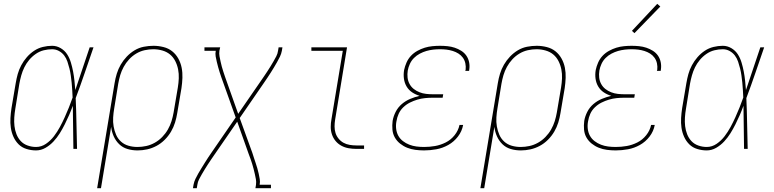

<svg xmlns="http://www.w3.org/2000/svg" viewBox="-20 -777 4040 1002"><path d="M168 8Q143 8 118.5 0.5Q94 -7 77 -24Q60 -41 50 -63.5Q40 -86 36.5 -110.5Q33 -135 34.5 -161Q36 -187 40 -213L62 -343Q66 -367 72.5 -390.5Q79 -414 91 -436.5Q103 -459 120 -478.5Q137 -498 158 -512Q179 -526 203.5 -532Q228 -538 252 -538Q276 -538 297 -525.5Q318 -513 330.5 -493.5Q343 -474 350 -450.5Q357 -427 361.5 -403.5Q366 -380 368.5 -356Q371 -332 373 -307Q392 -363 410.5 -418.5Q429 -474 448 -530H468Q445 -464 422.5 -397.5Q400 -331 375 -265Q378 -199 379 -132.5Q380 -66 382 0H363Q362 -56 361.5 -112.5Q361 -169 360 -225Q351 -200 340.5 -176Q330 -152 318 -128Q306 -104 292 -81.5Q278 -59 259.5 -39Q241 -19 217.5 -5.5Q194 8 168 8ZM168 -10Q196 -10 220 -26.5Q244 -43 261.5 -66Q279 -89 292.5 -114Q306 -139 317.5 -164.5Q329 -190 339.5 -216Q350 -242 359 -268Q358 -287 357 -306.5Q356 -326 354 -345Q352 -364 349.5 -382.5Q347 -401 342.5 -419Q338 -437 332 -455Q326 -473 315 -487.5Q304 -502 287.5 -511Q271 -520 252 -520Q230 -520 208 -514.5Q186 -509 166.5 -495.5Q147 -482 132 -464Q117 -446 107 -425.5Q97 -405 91 -383.5Q85 -362 81 -340L60 -210Q56 -187 54.5 -164Q53 -141 55.5 -119Q58 -97 66 -76.5Q74 -56 88.5 -40.5Q103 -25 124.5 -17.5Q146 -10 168 -10Z M487 205 578 -343Q582 -368 589.5 -392.5Q597 -417 610 -439.5Q623 -462 641.5 -481.5Q660 -501 682.5 -514.5Q705 -528 730.5 -533Q756 -538 781 -538Q807 -538 833 -531.5Q859 -525 878.5 -509.5Q898 -494 910.5 -471.5Q923 -449 928 -423.5Q933 -398 932 -371Q931 -344 927 -317L905 -187Q901 -162 893.5 -137.5Q886 -113 872.5 -90Q859 -67 839.5 -47.5Q820 -28 796.5 -15.5Q773 -3 748 2.5Q723 8 698 8Q670 8 645 0.5Q620 -7 602 -24.5Q584 -42 573.5 -65.5Q563 -89 560 -115L507 205ZM697 -10Q720 -10 743 -15Q766 -20 787.5 -32Q809 -44 826.5 -62Q844 -80 856 -101Q868 -122 875 -144.5Q882 -167 886 -190L908 -320Q912 -344 913 -368Q914 -392 909.5 -415Q905 -438 894.5 -458.5Q884 -479 867 -493Q850 -507 827 -513.5Q804 -520 780 -520Q758 -520 735 -515Q712 -510 691 -497.5Q670 -485 653.5 -467Q637 -449 625.5 -428Q614 -407 607.5 -385Q601 -363 597 -340L576 -211Q572 -188 570.5 -164Q569 -140 573 -117Q577 -94 586 -73.5Q595 -53 611.5 -38Q628 -23 650.5 -16.5Q673 -10 697 -10Z M987 205 990 187Q993 171 1000 156.5Q1007 142 1015 128Q1023 114 1031.5 100.5Q1040 87 1048.5 73Q1057 59 1066 45.5Q1075 32 1084 19L1210 -164L1145 -346Q1140 -359 1135.5 -372.5Q1131 -386 1126.5 -399.5Q1122 -413 1118.5 -426.5Q1115 -440 1111.5 -454Q1108 -468 1105.5 -482.5Q1103 -497 1106 -512H1047V-530H1129L1125 -512Q1123 -497 1125.5 -483.5Q1128 -470 1131 -456.5Q1134 -443 1137.5 -429.5Q1141 -416 1145.5 -403Q1150 -390 1154 -377.5Q1158 -365 1163 -352L1223 -183L1341 -354Q1350 -367 1358.5 -379.5Q1367 -392 1375.5 -405Q1384 -418 1392 -431Q1400 -444 1407.5 -457Q1415 -470 1422 -483.5Q1429 -497 1431 -512L1434 -530H1454L1451 -512Q1448 -496 1441 -481.5Q1434 -467 1426 -453Q1418 -439 1410 -425.5Q1402 -412 1393 -398Q1384 -384 1375 -370.5Q1366 -357 1357 -344L1231 -161L1297 21Q1301 34 1305.5 47.5Q1310 61 1314.5 74.5Q1319 88 1323 101.5Q1327 115 1330 129Q1333 143 1335.5 157.5Q1338 172 1335 187H1394V205H1313L1316 187Q1318 172 1315.5 158.5Q1313 145 1310 131.5Q1307 118 1303.5 104.5Q1300 91 1296 78Q1292 65 1287.5 52.5Q1283 40 1278 27L1218 -142L1100 29Q1091 42 1082.5 54.5Q1074 67 1065.5 80Q1057 93 1049 106Q1041 119 1033.5 132Q1026 145 1019 158.5Q1012 172 1010 187L1007 205Z M1840 0Q1819 0 1799 -3.5Q1779 -7 1761.5 -16.5Q1744 -26 1731.5 -41Q1719 -56 1712.5 -75Q1706 -94 1706 -114.5Q1706 -135 1710 -156L1769 -512H1605V-530H1791L1729 -153Q1726 -135 1726 -117Q1726 -99 1731 -83Q1736 -67 1747 -53.5Q1758 -40 1772.5 -32Q1787 -24 1804.5 -21Q1822 -18 1840 -18H1880V0Z M2193 8Q2170 8 2147.5 5Q2125 2 2105 -6Q2085 -14 2068 -27.5Q2051 -41 2040.5 -59.5Q2030 -78 2028 -100.5Q2026 -123 2029 -146Q2033 -170 2045 -193.5Q2057 -217 2077 -234Q2097 -251 2121 -261Q2145 -271 2170 -277Q2149 -283 2131 -295Q2113 -307 2102 -325.5Q2091 -344 2088 -366.5Q2085 -389 2089 -412Q2093 -431 2101.5 -450.5Q2110 -470 2124.5 -485.5Q2139 -501 2158 -511.5Q2177 -522 2196.5 -528Q2216 -534 2236.5 -536Q2257 -538 2276 -538Q2296 -538 2315.5 -536Q2335 -534 2353 -528Q2371 -522 2387 -512Q2403 -502 2413.5 -487Q2424 -472 2428 -453Q2432 -434 2429 -414Q2429 -412 2428.5 -410.5Q2428 -409 2428 -407H2408Q2409 -408 2409 -410Q2409 -412 2410 -413Q2412 -430 2408.5 -446.5Q2405 -463 2395.5 -476Q2386 -489 2372.5 -497.5Q2359 -506 2343 -511Q2327 -516 2310.5 -518Q2294 -520 2276 -520Q2259 -520 2241 -518Q2223 -516 2205.5 -511Q2188 -506 2171 -497Q2154 -488 2140.5 -474.5Q2127 -461 2119 -443.5Q2111 -426 2108 -409Q2105 -390 2107 -372Q2109 -354 2117.5 -338.5Q2126 -323 2139.5 -312.5Q2153 -302 2169.5 -295.5Q2186 -289 2204 -287Q2222 -285 2241 -285H2293L2290 -267H2238Q2218 -267 2198 -265Q2178 -263 2158 -257Q2138 -251 2119 -241.5Q2100 -232 2084.5 -217Q2069 -202 2060.5 -183Q2052 -164 2049 -144Q2045 -124 2047.5 -104Q2050 -84 2059 -68Q2068 -52 2083 -40.5Q2098 -29 2116 -22Q2134 -15 2153.5 -12.5Q2173 -10 2193 -10Q2222 -10 2250.5 -15Q2279 -20 2306 -33.5Q2333 -47 2352.5 -71.5Q2372 -96 2378 -125H2397Q2391 -92 2370 -64.5Q2349 -37 2319.5 -20.5Q2290 -4 2257.5 2Q2225 8 2193 8Z M2487 205 2578 -343Q2582 -368 2589.5 -392.5Q2597 -417 2610 -439.5Q2623 -462 2641.5 -481.5Q2660 -501 2682.5 -514.5Q2705 -528 2730.5 -533Q2756 -538 2781 -538Q2807 -538 2833 -531.5Q2859 -525 2878.5 -509.5Q2898 -494 2910.5 -471.5Q2923 -449 2928 -423.5Q2933 -398 2932 -371Q2931 -344 2927 -317L2905 -187Q2901 -162 2893.5 -137.5Q2886 -113 2872.5 -90Q2859 -67 2839.5 -47.5Q2820 -28 2796.5 -15.5Q2773 -3 2748 2.5Q2723 8 2698 8Q2670 8 2645 0.5Q2620 -7 2602 -24.5Q2584 -42 2573.5 -65.5Q2563 -89 2560 -115L2507 205ZM2697 -10Q2720 -10 2743 -15Q2766 -20 2787.5 -32Q2809 -44 2826.5 -62Q2844 -80 2856 -101Q2868 -122 2875 -144.5Q2882 -167 2886 -190L2908 -320Q2912 -344 2913 -368Q2914 -392 2909.5 -415Q2905 -438 2894.5 -458.5Q2884 -479 2867 -493Q2850 -507 2827 -513.5Q2804 -520 2780 -520Q2758 -520 2735 -515Q2712 -510 2691 -497.5Q2670 -485 2653.5 -467Q2637 -449 2625.5 -428Q2614 -407 2607.5 -385Q2601 -363 2597 -340L2576 -211Q2572 -188 2570.5 -164Q2569 -140 2573 -117Q2577 -94 2586 -73.5Q2595 -53 2611.5 -38Q2628 -23 2650.5 -16.5Q2673 -10 2697 -10Z M3193 8Q3170 8 3147.5 5Q3125 2 3105 -6Q3085 -14 3068 -27.5Q3051 -41 3040.5 -59.5Q3030 -78 3028 -100.5Q3026 -123 3029 -146Q3033 -170 3045 -193.5Q3057 -217 3077 -234Q3097 -251 3121 -261Q3145 -271 3170 -277Q3149 -283 3131 -295Q3113 -307 3102 -325.5Q3091 -344 3088 -366.5Q3085 -389 3089 -412Q3093 -431 3101.5 -450.5Q3110 -470 3124.5 -485.5Q3139 -501 3158 -511.5Q3177 -522 3196.5 -528Q3216 -534 3236.5 -536Q3257 -538 3276 -538Q3296 -538 3315.5 -536Q3335 -534 3353 -528Q3371 -522 3387 -512Q3403 -502 3413.5 -487Q3424 -472 3428 -453Q3432 -434 3429 -414Q3429 -412 3428.5 -410.5Q3428 -409 3428 -407H3408Q3409 -408 3409 -410Q3409 -412 3410 -413Q3412 -430 3408.5 -446.5Q3405 -463 3395.5 -476Q3386 -489 3372.5 -497.5Q3359 -506 3343 -511Q3327 -516 3310.5 -518Q3294 -520 3276 -520Q3259 -520 3241 -518Q3223 -516 3205.5 -511Q3188 -506 3171 -497Q3154 -488 3140.5 -474.5Q3127 -461 3119 -443.5Q3111 -426 3108 -409Q3105 -390 3107 -372Q3109 -354 3117.5 -338.5Q3126 -323 3139.5 -312.5Q3153 -302 3169.5 -295.5Q3186 -289 3204 -287Q3222 -285 3241 -285H3293L3290 -267H3238Q3218 -267 3198 -265Q3178 -263 3158 -257Q3138 -251 3119 -241.5Q3100 -232 3084.5 -217Q3069 -202 3060.5 -183Q3052 -164 3049 -144Q3045 -124 3047.5 -104Q3050 -84 3059 -68Q3068 -52 3083 -40.5Q3098 -29 3116 -22Q3134 -15 3153.5 -12.5Q3173 -10 3193 -10Q3222 -10 3250.5 -15Q3279 -20 3306 -33.5Q3333 -47 3352.5 -71.5Q3372 -96 3378 -125H3397Q3391 -92 3370 -64.5Q3349 -37 3319.5 -20.5Q3290 -4 3257.5 2Q3225 8 3193 8ZM3291 -604 3278 -616 3410 -757 3426 -743Z M3668 8Q3643 8 3618.5 0.5Q3594 -7 3577 -24Q3560 -41 3550 -63.5Q3540 -86 3536.5 -110.5Q3533 -135 3534.5 -161Q3536 -187 3540 -213L3562 -343Q3566 -367 3572.5 -390.5Q3579 -414 3591 -436.5Q3603 -459 3620 -478.5Q3637 -498 3658 -512Q3679 -526 3703.5 -532Q3728 -538 3752 -538Q3776 -538 3797 -525.5Q3818 -513 3830.5 -493.5Q3843 -474 3850 -450.5Q3857 -427 3861.5 -403.5Q3866 -380 3868.5 -356Q3871 -332 3873 -307Q3892 -363 3910.5 -418.5Q3929 -474 3948 -530H3968Q3945 -464 3922.5 -397.5Q3900 -331 3875 -265Q3878 -199 3879 -132.5Q3880 -66 3882 0H3863Q3862 -56 3861.5 -112.5Q3861 -169 3860 -225Q3851 -200 3840.5 -176Q3830 -152 3818 -128Q3806 -104 3792 -81.5Q3778 -59 3759.5 -39Q3741 -19 3717.5 -5.5Q3694 8 3668 8ZM3668 -10Q3696 -10 3720 -26.5Q3744 -43 3761.5 -66Q3779 -89 3792.5 -114Q3806 -139 3817.5 -164.5Q3829 -190 3839.5 -216Q3850 -242 3859 -268Q3858 -287 3857 -306.5Q3856 -326 3854 -345Q3852 -364 3849.5 -382.5Q3847 -401 3842.5 -419Q3838 -437 3832 -455Q3826 -473 3815 -487.5Q3804 -502 3787.5 -511Q3771 -520 3752 -520Q3730 -520 3708 -514.5Q3686 -509 3666.5 -495.5Q3647 -482 3632 -464Q3617 -446 3607 -425.5Q3597 -405 3591 -383.5Q3585 -362 3581 -340L3560 -210Q3556 -187 3554.5 -164Q3553 -141 3555.5 -119Q3558 -97 3566 -76.5Q3574 -56 3588.5 -40.5Q3603 -25 3624.5 -17.5Q3646 -10 3668 -10Z"/></svg>

Font: Iosevka Curly Slab ThObl
Style: Regular
Weight: 100
Italic angle: -9°
Monospace: yes
Designer: Belleve Invis
Foundry: Belleve Invis
Version: Version 11.0.0; ttfautohint (v1.8.3)